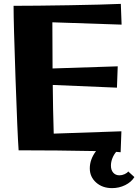

<svg xmlns="http://www.w3.org/2000/svg" viewBox="-20 -780 713 990"><path d="M579 3Q567 17 559.5 36Q552 55 552 74Q552 97 564 110.5Q576 124 596 124Q609 124 622.5 118Q636 112 641 104L673 133Q657 159 625.5 174.5Q594 190 558 190Q508 190 475.5 161Q443 132 443 88Q443 42 475 -1Q275 -5 76 -5Q70 -89 60 -376Q50 -663 50 -750Q161 -750 336.5 -753Q512 -756 603 -760L607 -653L250 -665L251 -427L587 -438L583 -328L252 -342Q253 -221 257 -91L606 -103L602 5Z"/></svg>

Font: Otomanopee One
Style: Regular
Weight: 400
Designer: Das Ende der Wildnis
Foundry: Gutenberg Labo
Version: Version 3.005